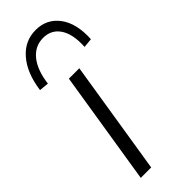

<svg xmlns="http://www.w3.org/2000/svg" viewBox="-246 -768 795 795"><g transform="rotate(-45 152.0 -370.5)"><path d="M43 0 123 -501H184L104 0ZM47 -548 5 -552Q17 -640 60.5 -690.5Q104 -741 168 -741Q233 -741 270.5 -690.5Q308 -640 303 -552L262 -548Q266 -619 240.5 -657.5Q215 -696 167 -696Q119 -696 87.5 -657.5Q56 -619 47 -548Z"/></g></svg>

Font: Mulish Light
Style: Italic
Weight: 300
Italic angle: -9°
Designer: Vernon Adams
Foundry: Vernon Adams
Version: Version 3.603; ttfautohint (v1.8.3)